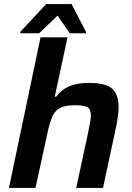

<svg xmlns="http://www.w3.org/2000/svg" viewBox="-20 -927 651 947"><path d="M24 0 180 -743H313L250 -450H257Q282 -484 320.5 -501Q359 -518 417 -518Q504 -518 534.5 -488.5Q565 -459 565 -398Q565 -380 561.5 -353.5Q558 -327 552 -298L488 0H356L415 -275Q420 -301 424 -322.5Q428 -344 428 -358Q428 -391 409.5 -399.5Q391 -408 348 -408Q298 -408 272.5 -392.5Q247 -377 234.5 -344Q222 -311 212 -261L155 0ZM80 -763V-770L208 -907H333L404 -770V-763H324L264 -850L173 -763Z"/></svg>

Font: Saira SemiBold
Style: Italic
Weight: 600
Italic angle: -12°
Designer: Hector Gatti with collaboration of the Omnibus-Type team
Foundry: Omnibus-Type
Version: Version 1.100; ttfautohint (v1.8.3)